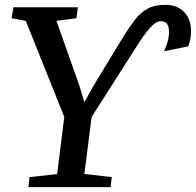

<svg xmlns="http://www.w3.org/2000/svg" viewBox="-20 -773 809 793"><path d="M97.5 0 102 -41.5 216 -54 245.5 -290 86.5 -687 28 -697.5 35.5 -743H301.5L295.5 -697.5L213 -687L308 -419L328.5 -350.5L366 -418.5L488.5 -620Q514.5 -662 537.5 -691.8Q560.5 -721.5 589.8 -737.2Q619 -753 662.5 -753Q696.5 -753 720.2 -739.2Q744 -725.5 756.5 -701.5Q769 -677.5 769 -647Q769 -627.5 766.5 -614Q764 -600.5 757.5 -581.5L657.5 -561.5Q667 -582 672.5 -601.8Q678 -621.5 678 -640.5Q678 -665.5 669 -675.5Q660 -685.5 644.5 -685.5Q633.5 -685.5 622 -678Q610.5 -670.5 598 -656.2Q585.5 -642 571 -621.5Q556.5 -601 540.5 -575.5L358.5 -290L328.5 -54.5L441.5 -41.5L437 0Z"/></svg>

Font: Merriweather Medium
Style: Italic
Weight: 500
Italic angle: -7.8°
Version: Version 2.101